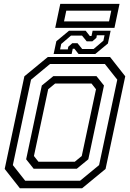

<svg xmlns="http://www.w3.org/2000/svg" viewBox="-20 -1004 693 1024"><path d="M86 0 5 -103 110 -597 235 -700H567L648 -597L543 -103L418 0ZM185 -141.5H379L416 -172L492 -528L468 -558.5H274L237 -528L161 -172ZM114.5 -40H407L508.5 -123.5L605.5 -579L539.5 -662.5H246.5L145.5 -579L48.5 -123.5ZM159.5 -104 119.5 -154.5 203 -548 264.5 -598H494.5L534.5 -548L451 -154.5L389.5 -104ZM266 -716 280.5 -784 348 -840H437L459 -812H468L474 -840H570L555.5 -772L488 -716H399L377 -744H368L362 -716ZM300.5 -740.5H341.5L344 -754.5L365.5 -773.5H393.5L418.5 -742.5H479L531.5 -787L537.5 -816H496.5L494 -802L472.5 -783.5H442.5L417.5 -814H358.5L306.5 -769.5ZM274.5 -855.5 301.5 -983.5H617.5L590.5 -855.5ZM321.5 -890H561.5L573.5 -947H333.5Z"/></svg>

Font: Tourney
Style: Italic
Weight: 400
Italic angle: -12°
Version: Version 1.015